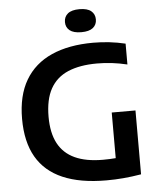

<svg xmlns="http://www.w3.org/2000/svg" viewBox="-61 -991 871 1051"><g transform="rotate(-5 374.0 -466.0)"><path d="M481 7.5Q337.5 7.5 241.8 -33.8Q146 -75 98 -158.2Q50 -241.5 50 -368Q50 -495.5 100 -580.2Q150 -665 244.8 -707.2Q339.5 -749.5 474 -749.5Q518.5 -749.5 562.5 -744.5Q606.5 -739.5 650.5 -729V-614.5Q606.5 -625 565.8 -629.8Q525 -634.5 485 -634.5Q390 -634.5 325.5 -607Q261 -579.5 228.2 -520.5Q195.5 -461.5 195.5 -366.5Q195.5 -278 226 -220.5Q256.5 -163 317.8 -134.8Q379 -106.5 472 -106.5Q509.5 -106.5 544 -109.5Q578.5 -112.5 608 -117L542 -57.5V-360H672.5V-9Q621.5 -0.5 575.2 3.5Q529 7.5 481 7.5ZM415 -812.5Q372 -812.5 351 -829.5Q330 -846.5 330 -875.5Q330 -904.5 351 -921.8Q372 -939 415 -939Q458 -939 479 -921.8Q500 -904.5 500 -875.5Q500 -846.5 479 -829.5Q458 -812.5 415 -812.5Z"/></g></svg>

Font: Encode Sans SemiExpanded SemiBold
Style: Regular
Weight: 600
Width: 6
Designer: Multiple Designers
Foundry: Impallari Type
Version: Version 3.002